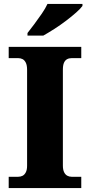

<svg xmlns="http://www.w3.org/2000/svg" viewBox="-20 -951 455 971"><path d="M24 0V-57H72Q84 -57 94 -62Q104 -67 110.5 -79.5Q117 -92 117 -113V-598Q117 -621 110.5 -634Q104 -647 94 -652Q84 -657 72 -657H24V-714H391V-657H342Q329 -657 319 -651.5Q309 -646 303.5 -633.5Q298 -621 298 -598V-114Q298 -93 304 -80.5Q310 -68 320 -62.5Q330 -57 342 -57H391V0ZM119 -784Q134 -803 153.5 -829Q173 -855 191.5 -882Q210 -909 220 -931H397V-921Q388 -908 365.5 -888Q343 -868 314 -846Q285 -824 254.5 -804.5Q224 -785 199 -771H119Z"/></svg>

Font: Noto Serif Gujarati ExtraBold
Style: Regular
Weight: 800
Version: Version 2.102